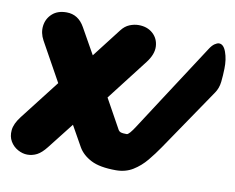

<svg xmlns="http://www.w3.org/2000/svg" viewBox="-65 -624 867 707"><g transform="rotate(10 369.0 -270.5)"><path d="M409 0Q348.5 0 315.8 -17Q283 -34 267.5 -61L224.5 -137.5L148.5 -40.5Q130.5 -17.5 113.8 -8.8Q97 0 78 0Q60 0 42.2 -9.8Q24.5 -19.5 14 -37.2Q3.5 -55 5.8 -79Q8 -103 30 -131.5L144.5 -279L64 -424Q49.5 -450.5 53 -477.5Q56.5 -504.5 76.5 -522.8Q96.5 -541 130 -541Q174 -541 198 -498L252 -402L335.5 -510Q348.5 -527 365.5 -534Q382.5 -541 399.5 -541Q432 -541 452.8 -522.2Q473.5 -503.5 475 -474.2Q476.5 -445 451.5 -412.5L332.5 -258.5L394 -147.5Q397 -142.5 403.2 -140.2Q409.5 -138 425.5 -138Q440 -138 447 -118.2Q454 -98.5 453 -73.5Q452.5 -46.5 441.8 -23.2Q431 0 409 0ZM425.5 -138Q434 -138 456.2 -172.8Q478.5 -207.5 525 -279L669 -500.5Q677.5 -513.5 686.2 -519.5Q695 -525.5 702 -526Q719.5 -526.5 729.2 -499.5Q739 -472.5 738 -437.5Q737.5 -413 734.8 -388.2Q732 -363.5 719.5 -345.5L561 -112.5Q543 -86 521.5 -60Q500 -34 472.5 -17Q445 0 409 0Q381.5 0 368.8 -17.8Q356 -35.5 356.5 -54.5Q357 -88.5 374 -113.2Q391 -138 425.5 -138Z"/></g></svg>

Font: Edu SA Hand Cursive
Style: Regular
Weight: 400
Designer: Tina and Corey Anderson, Eben Sorkin, Mirko Velimirovic
Foundry: Google for Education
Version: Version 2.000